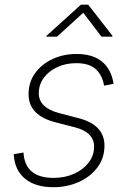

<svg xmlns="http://www.w3.org/2000/svg" viewBox="-20 -782 543 814"><path d="M206.5 11.7Q130.4 11.7 86.7 -23.9Q43 -59.6 38.6 -123.5Q38.1 -127 38.1 -126.2Q38.1 -125.5 38.1 -128.4L79.6 -135.3Q85.9 -27.8 207 -27.8Q254.9 -27.8 293.7 -45.2Q332.5 -62.5 355.7 -92.5Q378.9 -122.6 378.9 -160.6Q378.9 -221.2 297.9 -242.2L214.4 -263.7Q101.1 -293 101.1 -382.8Q101.1 -433.6 128.9 -471.9Q156.7 -510.3 202.9 -531.7Q249 -553.2 304.2 -553.2Q373 -553.2 411.9 -521.2Q450.7 -489.3 460.9 -430.7Q460.9 -428.7 460.9 -428.7Q460.9 -428.7 461.4 -426.8L421.4 -418.9Q413.6 -463.4 386 -488.8Q358.4 -514.2 303.2 -514.2Q258.3 -514.2 222.4 -497.3Q186.5 -480.5 165.5 -451.7Q144.5 -422.9 144.5 -386.7Q144.5 -324.7 231.9 -302.2L312.5 -281.2Q422.9 -252.9 422.9 -164.6Q422.9 -111.3 392.6 -71.5Q362.3 -31.7 313 -10Q263.7 11.7 206.5 11.7ZM221.7 -626.5H176.3L176.8 -629.9L323.2 -762.2H354L457 -629.9L456.1 -626.5H410.2L333 -728Z"/></svg>

Font: Inter Extra Light
Style: Italic
Weight: 200
Italic angle: -9.39999°
Designer: Rasmus Andersson
Foundry: rsms
Version: Version 4.000;git-3c8e0fc